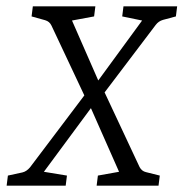

<svg xmlns="http://www.w3.org/2000/svg" viewBox="-20 -588 581 608"><path d="M286 0 290 -32 357 -44 258 -268 255 -269 143 -507Q137 -520 123 -524L80 -536L84 -568H282L278 -536L208 -523L300 -313H303L422 -59Q429 -46 442 -43L486 -32L482 0ZM1 0 5 -32 51 -42Q64 -45 75 -58L263 -307H272L430 -523L367 -536L371 -568H541L537 -536L496 -525Q482 -521 473 -509L292 -270H286L119 -44L192 -32L188 0Z"/></svg>

Font: Rasa Light
Style: Italic
Weight: 300
Italic angle: -7.10001°
Designer: Anna Giedrys (Yrsa+Rasa design), David Brezina (Yrsa art-direction, Rasa art-direction, design)
Foundry: Rosetta Type Foundry
Version: Version 2.004